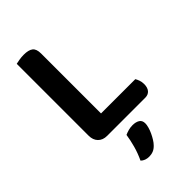

<svg xmlns="http://www.w3.org/2000/svg" viewBox="-256 -698 1018 1018"><g transform="rotate(-45 253.5 -188.5)"><path d="M146 2Q114 2 95.5 -17Q77 -36 77 -68V-607Q85 -609 102.5 -612Q120 -615 137 -615Q173 -615 190 -602Q207 -589 207 -554V-105H464Q469 -97 474 -83.5Q479 -70 479 -54Q479 -27 466.5 -12.5Q454 2 432 2ZM226 238Q196 238 178 220Q196 182 206.5 143.5Q217 105 222 71Q235 65 250 61Q265 57 281 57Q305 57 320.5 66.5Q336 76 336 98Q336 110 331.5 126Q327 142 319.5 158Q312 174 303 188.5Q294 203 285 212Q272 226 257.5 232Q243 238 226 238Z"/></g></svg>

Font: Baloo 2 Latin SemiBold
Style: Regular
Weight: 400
Designer: Sarang Kulkarni and Ek Type
Foundry: Ek Type
Version: Version 1.001